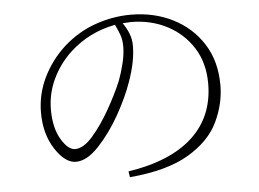

<svg xmlns="http://www.w3.org/2000/svg" viewBox="-50 -751 1099 814"><g transform="rotate(-5 500.0 -344.0)"><path d="M497 -654Q513 -631 522.5 -607Q532 -583 532 -556Q532 -487 501 -402Q480 -341 439 -268Q398 -195 347 -140.5Q296 -86 249 -86Q203 -86 161 -150.5Q119 -215 119 -306Q119 -384 153 -454.5Q187 -525 247 -580Q309 -635 383.5 -661Q458 -687 534 -687Q632 -687 712 -647Q792 -607 839.5 -533Q887 -459 887 -356Q887 -278 850.5 -201Q814 -124 722.5 -69.5Q631 -15 471 -1L467 -26Q649 -54 742.5 -141.5Q836 -229 836 -368Q836 -456 795 -520.5Q754 -585 685 -620.5Q616 -656 532 -656ZM464 -650Q352 -629 270 -553Q220 -506 191 -444.5Q162 -383 162 -315Q162 -238 191 -189Q220 -140 250 -140Q286 -140 325.5 -185.5Q365 -231 400.5 -293.5Q436 -356 459 -411Q472 -445 481.5 -484Q491 -523 491 -555Q491 -583 483.5 -604.5Q476 -626 464 -650Z"/></g></svg>

Font: Minh Nguyen ExtraLight
Style: Regular
Weight: 250
Designer: Ryoko NISHIZUKA 西塚涼子 (kana & ideographs); Frank Grießhammer (Latin, Greek & Cyrillic); Wenlong ZHANG 张文龙 (bopomofo); San
Foundry: Adobe
Version: Version 1.100;July 7, 2023;FontCreator 14.0.0.2814 64-bit